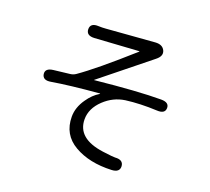

<svg xmlns="http://www.w3.org/2000/svg" viewBox="-135 -941 1270 1159"><g transform="rotate(20 500.0 -361.5)"><path d="M353 -176Q353 -235 392 -291Q424 -338 465 -362Q469 -365 464 -365Q275 -349 163 -330Q112 -321 106 -359Q101 -396 153 -402L256 -414Q275 -416 291 -427Q395 -499 601 -683Q605 -686 600 -686L319 -668Q267 -665 266 -706Q266 -747 319 -744Q341 -743 365 -745L674 -769Q720 -772 735 -740Q750 -708 712 -678L405 -431Q401 -428 406 -429Q677 -457 825 -457Q877 -457 876 -420Q875 -383 823 -386Q715 -391 623 -379Q548 -368 491 -314Q431 -257 431 -188Q431 -64 603 -41Q672 -32 683 -33Q735 -37 738 3Q740 43 688 45Q547 51 450 -5Q353 -61 353 -176Z"/></g></svg>

Font: Resource Han Rounded CN
Style: Regular
Weight: 400
Designer: Cyano Hao (round all glyphs); Ryoko NISHIZUKA  (kana, bopomofo & ideographs); Paul D. Hunt (Latin, Greek & Cyrillic); Sa
Foundry: Cyano Hao
Version: 0.990